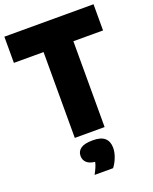

<svg xmlns="http://www.w3.org/2000/svg" viewBox="-178 -837 950 1192"><g transform="rotate(-20 296.5 -241.0)"><path d="M198 0V-567H2V-740H591V-567H395V0ZM235 258Q247.5 235 255 217.2Q262.5 199.5 266 183Q228 178.5 210.5 161.2Q193 144 193 118Q193 87 217.8 69.5Q242.5 52 297 52Q352 52 376.5 74.8Q401 97.5 401 139Q401 169 388 202.2Q375 235.5 357 258Z"/></g></svg>

Font: Encode Sans Cnd Black
Style: Regular
Weight: 900
Width: 3
Designer: Multiple Designers
Foundry: Impallari Type
Version: Version 3.002; ttfautohint (v1.8.3) -l 8 -r 50 -G 200 -x 14 